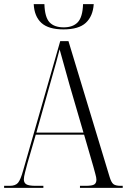

<svg xmlns="http://www.w3.org/2000/svg" viewBox="-21 -914 620 934"><path d="M288 -771Q215 -771 180.5 -802.5Q146 -834 143 -894H195Q197 -830 220 -805.5Q243 -781 289 -781Q334 -781 357.5 -806Q381 -831 383 -894H435Q431 -835 396.5 -803Q362 -771 288 -771ZM-1 0V-10H26Q54 -10 66.5 -24.5Q79 -39 92 -86L272 -714H312L512 -54Q520 -27 530.5 -18.5Q541 -10 567 -10H576V0H368V-10H395Q428 -10 438 -17Q448 -24 448 -40Q448 -50 442.5 -69Q437 -88 433 -104L388 -259H153L112 -118Q107 -99 101 -76Q95 -53 95 -41Q95 -25 107 -17.5Q119 -10 153 -10H190V0ZM156 -269H385L317 -502Q299 -567 288 -606Q277 -645 269 -674Q261 -641 252.5 -611.5Q244 -582 232 -539Z"/></svg>

Font: Noto Serif Display Condensed Light
Style: Regular
Weight: 300
Width: 3
Designer: Monotype Design Team
Foundry: Monotype Imaging Inc.
Version: Version 2.009